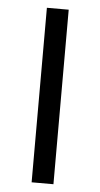

<svg xmlns="http://www.w3.org/2000/svg" viewBox="-51 -721 394 754"><g transform="rotate(5 146.0 -344.0)"><path d="M189 -688V0H103V-688Z"/></g></svg>

Font: Fira Sans Book
Style: Regular
Weight: 350
Designer: Carrois Corporate & Edenspiekermann AG
Foundry: Carrois Corporate GbR & Edenspiekermann AG
Version: Version 4.203;PS 004.203;hotconv 1.0.88;makeotf.lib2.5.64775